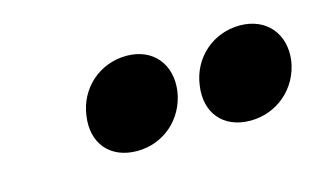

<svg xmlns="http://www.w3.org/2000/svg" viewBox="-37 -850 525 316"><g transform="rotate(-15 225.5 -692.0)"><path d="M190 -770C144 -770 107 -737 101 -692C94 -646 121 -614 167 -614C212 -614 249 -646 256 -692C262 -737 235 -770 190 -770ZM383 -770C337 -770 300 -737 294 -692C287 -646 314 -614 360 -614C405 -614 443 -646 450 -692C456 -737 428 -770 383 -770Z"/></g></svg>

Font: Trueno
Style: RoundBdIt
Weight: 700
Designer: Julieta Ulanovsky, Jasper
Foundry: Julieta Ulanovsky, Cannot Into Space Fonts
Version: Version 3.001